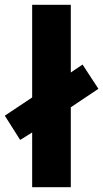

<svg xmlns="http://www.w3.org/2000/svg" viewBox="-38 -780 430 800"><path d="M96 0H257V-333L372 -410L306 -511L257 -478V-760H96V-374L-18 -298L46 -197L96 -228Z"/></svg>

Font: Noto Sans Myanmar UI SemiCondensed ExtraBold
Style: Regular
Weight: 800
Width: 4
Designer: Monotype Design Team
Foundry: Monotype Imaging Inc.
Version: Version 2.103